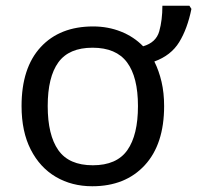

<svg xmlns="http://www.w3.org/2000/svg" viewBox="-20 -638 686 668"><path d="M551 -269Q551 -136 483.5 -63Q416 10 301 10Q230 10 174.5 -22.5Q119 -55 87 -117.5Q55 -180 55 -269Q55 -402 121.5 -474Q188 -546 304 -546Q356 -546 401 -528Q446 -510 478 -477Q523 -490 534 -529Q545 -568 545 -618H639L646 -607Q632 -538 603.5 -491.5Q575 -445 517 -424Q533 -392 542 -353.5Q551 -315 551 -269ZM146 -269Q146 -168 183 -115.5Q220 -63 303 -63Q386 -63 423 -115.5Q460 -168 460 -269Q460 -370 422 -421Q384 -472 302 -472Q220 -472 183 -421Q146 -370 146 -269Z"/></svg>

Font: Apis
Style: Regular
Weight: 400
Designer: Monotype Design Team
Foundry: Monotype Imaging Inc.
Version: Version 2.000; build 0001